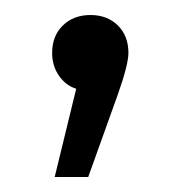

<svg xmlns="http://www.w3.org/2000/svg" viewBox="-20 -692 242 257"><path d="M49.8 -621.1Q49.8 -644 64.2 -658Q78.6 -671.9 101.1 -671.9Q123.5 -671.9 137.7 -658Q151.9 -644 151.9 -621.1Q151.9 -606 138.2 -566.9L98.1 -455.1H53.2L82 -573.2Q67.9 -577.6 58.8 -590.8Q49.8 -604 49.8 -621.1Z"/></svg>

Font: Gidolinya
Style: Regular
Weight: 400
Version: Version 1.0.3